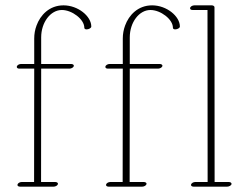

<svg xmlns="http://www.w3.org/2000/svg" viewBox="-20 -697 922 726"><path d="M698.7 -665.5C698.7 -661.6 702.6 -659.2 708.5 -659.2H764.6L765.1 -8.8H718.3C711.4 -8.8 704.6 -4.9 702.6 0C700.7 4.9 705.1 8.8 711.9 8.8H838.9C845.7 8.8 855.5 4.4 855.5 -2C855.5 -5.9 851.1 -8.8 845.2 -8.8H791.5L791 -669.9C791 -673.3 786.6 -676.8 780.8 -676.8H714.8C708 -676.8 698.7 -672.4 698.7 -665.5ZM548.8 -659.2C587.4 -659.2 633.8 -624 633.8 -592.3C633.8 -587.8 637.7 -585.9 642.5 -585.9C650.2 -585.9 660.2 -590.7 660.2 -596.7C660.2 -635.7 609.9 -676.8 555.2 -676.8C501.5 -676.8 467.3 -639.6 453.1 -600.6C447.3 -585 444.3 -568.4 444.3 -551.3V-455.1H394.5C387.7 -455.1 378.4 -450.7 378.4 -443.8C378.4 -439.9 382.3 -437.5 388.2 -437.5H444.3L443.8 -8.8H397C390.1 -8.8 383.3 -4.9 381.3 0C379.4 4.9 383.8 8.8 390.6 8.8H517.6C524.4 8.8 531.7 4.9 533.7 0C535.6 -4.9 530.8 -8.8 523.9 -8.8H470.2L470.7 -437.5H577.6C584.5 -437.5 591.8 -441.4 593.8 -446.3C595.7 -451.2 590.8 -455.1 584 -455.1H470.7V-555.7C470.7 -612.3 505.9 -659.2 548.8 -659.2ZM213.9 -659.2C252.4 -659.2 298.8 -624 298.8 -592.3C298.8 -587.8 302.7 -585.9 307.5 -585.9C315.2 -585.9 325.2 -590.7 325.2 -596.7C325.2 -635.7 274.9 -676.8 220.2 -676.8C166.5 -676.8 132.3 -639.6 118.2 -600.6C112.3 -585 109.4 -568.4 109.4 -551.3V-455.1H59.6C52.7 -455.1 43.5 -450.7 43.5 -443.8C43.5 -439.9 47.4 -437.5 53.2 -437.5H109.4L108.9 -8.8H62C55.2 -8.8 48.3 -4.9 46.4 0C44.4 4.9 48.8 8.8 55.7 8.8H182.6C189.5 8.8 196.8 4.9 198.7 0C200.7 -4.9 195.8 -8.8 189 -8.8H135.3L135.7 -437.5H242.7C249.5 -437.5 256.8 -441.4 258.8 -446.3C260.7 -451.2 255.9 -455.1 249 -455.1H135.7V-555.7C135.7 -612.3 170.9 -659.2 213.9 -659.2Z"/></svg>

Font: WireWyrm
Style: Light
Weight: 200
Version: Version 001.000